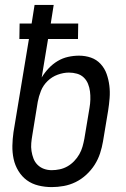

<svg xmlns="http://www.w3.org/2000/svg" viewBox="-20 -755 515 783"><path d="M191 8Q163 8 136.5 1.5Q110 -5 89.5 -20Q69 -35 55 -58Q41 -81 35.5 -107Q30 -133 30.5 -160.5Q31 -188 35 -216L98 -596H59L60 -659H109L121 -735H199L187 -659H299L298 -596H176L150 -439Q162 -459 178.5 -476.5Q195 -494 215 -506Q235 -518 257.5 -523Q280 -528 302 -528Q328 -528 351 -520Q374 -512 390.5 -494Q407 -476 415 -453Q423 -430 426 -405.5Q429 -381 427 -355Q425 -329 421 -304L400 -178Q396 -154 388 -129.5Q380 -105 366 -83Q352 -61 332 -42.5Q312 -24 288.5 -12.5Q265 -1 240 3.5Q215 8 191 8ZM191 -61Q207 -61 223.5 -64.5Q240 -68 255 -76.5Q270 -85 282.5 -98Q295 -111 303.5 -126Q312 -141 316.5 -157Q321 -173 324 -189L345 -315Q348 -332 348.5 -349Q349 -366 347 -382Q345 -398 339 -413Q333 -428 321.5 -439Q310 -450 294 -454.5Q278 -459 261 -459Q239 -459 215.5 -450.5Q192 -442 174 -424.5Q156 -407 147 -384.5Q138 -362 134 -340L112 -205Q109 -188 107.5 -171.5Q106 -155 108.5 -139Q111 -123 116.5 -108.5Q122 -94 133 -83Q144 -72 159 -66.5Q174 -61 191 -61Z"/></svg>

Font: Iosevka QP
Style: Italic
Weight: 400
Italic angle: -9°
Designer: Belleve Invis
Foundry: Belleve Invis
Version: Version 20.0.0; ttfautohint (v1.8.4)